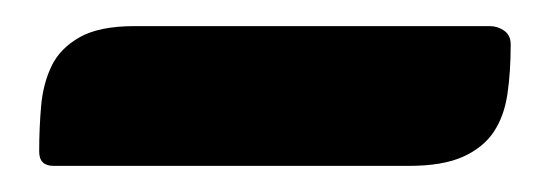

<svg xmlns="http://www.w3.org/2000/svg" viewBox="-20 -745 421 147"><path d="M21 -618Q10 -618 10 -629Q10 -647 11.5 -664Q13 -681 19.5 -694.5Q26 -708 41 -716.5Q56 -725 83 -725H355Q361 -725 366 -721.5Q371 -718 371 -711Q371 -690 368.5 -673Q366 -656 358 -644Q350 -632 334.5 -625Q319 -618 293 -618Z"/></svg>

Font: PoetsenOne
Style: Regular
Weight: 400
Designer: Rodrigo Fuenzalida, Pablo Impallari
Foundry: Pablo Impallari, Rodrigo Fuenzalida
Version: Version 1.000; ttfautohint (v0.8) -G 200 -r 50